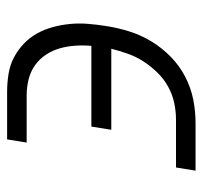

<svg xmlns="http://www.w3.org/2000/svg" viewBox="-35 -535 570 540"><g transform="rotate(90 250.0 -265.0)"><path d="M238 0Q213 0 188 -4Q163 -8 142 -19Q121 -30 103.5 -46.5Q86 -63 74.5 -83.5Q63 -104 56.5 -127.5Q50 -151 47.5 -176Q45 -201 47 -226.5Q49 -252 53 -277Q58 -310 68 -342.5Q78 -375 96 -405Q114 -435 139.5 -460Q165 -485 196 -501Q227 -517 260 -523.5Q293 -530 326 -530H460L451 -475H317Q293 -475 269.5 -470Q246 -465 224 -453Q202 -441 184 -422.5Q166 -404 152.5 -383Q139 -362 131 -339Q123 -316 117 -293H345L336 -237H109Q107 -215 108.5 -192Q110 -169 116 -148Q122 -127 134 -109Q146 -91 163.5 -78.5Q181 -66 203 -60.5Q225 -55 248 -55H381L372 0Z"/></g></svg>

Font: Iosevka Curly Slab LtObl
Style: Regular
Weight: 300
Italic angle: -9°
Monospace: yes
Designer: Belleve Invis
Foundry: Belleve Invis
Version: Version 11.0.0; ttfautohint (v1.8.3)